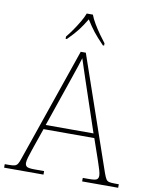

<svg xmlns="http://www.w3.org/2000/svg" viewBox="-103 -1003 847 1076"><g transform="rotate(10 320.5 -465.5)"><path d="M-4 0V-20H18Q41 -20 52 -23Q63 -26 69.5 -36Q76 -46 83 -68L306 -714H335L558 -68Q566 -46 572 -36Q578 -26 589 -23Q600 -20 623 -20H645V0H440V-20H474Q512 -20 520.5 -27Q529 -34 529 -48Q529 -60 523 -80Q517 -100 510.5 -119Q504 -138 501 -147L465 -251H176L140 -147Q137 -138 130.5 -119Q124 -100 118 -80Q112 -60 112 -48Q112 -34 121 -27Q130 -20 167 -20H220V0ZM184 -276H456L379 -505Q370 -532 359 -564.5Q348 -597 338 -628Q328 -659 321 -680Q317 -665 306.5 -634Q296 -603 285 -570.5Q274 -538 266 -515ZM210 -784Q226 -803 244 -829Q262 -855 278 -882Q294 -909 302 -931H337Q345 -909 361 -882Q377 -855 395.5 -829Q414 -803 429 -784V-771H422Q385 -809 363.5 -836.5Q342 -864 319 -901Q297 -864 276 -836.5Q255 -809 217 -771H210Z"/></g></svg>

Font: Noto Serif Tamil Thin
Style: Italic
Weight: 100
Italic angle: -12°
Designer: Indian Type Foundry, Tom Grace, and the Monotype Design Team
Foundry: Monotype Imaging Inc.
Version: Version 2.003; ttfautohint (v1.8.4.7-5d5b)